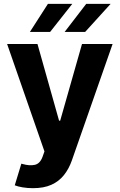

<svg xmlns="http://www.w3.org/2000/svg" viewBox="-20 -776 626 1004"><path d="M152.7 208Q123.9 208 98.8 203.8Q73.7 199.6 57.2 193L91.6 79.9L96.7 81.2Q134.6 92.2 162.2 85.9Q189.8 79.7 202.9 42.8L212.5 15.8L17.2 -545.9H176L288.9 -144.9H294.7L408.8 -545.9H568.8L355.7 63.1Q340.3 107 314.3 139.7Q288.3 172.4 248.8 190.2Q209.3 208 152.7 208ZM318 -609 430.9 -755.9H558.6L425.2 -609ZM136.3 -609 230.7 -755.9H358L242 -609Z"/></svg>

Font: Inter
Style: Regular
Weight: 400
Designer: Rasmus Andersson
Foundry: rsms
Version: Version 4.000;git-8c9346024